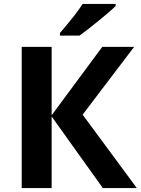

<svg xmlns="http://www.w3.org/2000/svg" viewBox="-20 -951 712 971"><path d="M241.2 0H89.8V-713.9H241.2V-368.2L497.1 -713.9H658.2L397.9 -371.1L671.9 0H500L241.2 -361.8ZM283.2 -771V-784.2Q367.2 -881.8 397.9 -931.2H564.9V-920.9Q540 -895.5 478.5 -845.7Q417 -795.9 382.3 -771Z"/></svg>

Font: NotoSans-Bold
Style: Bold
Weight: 700
Designer: Monotype Design team
Foundry: Monotype Imaging Inc.
Version: Version 1.04